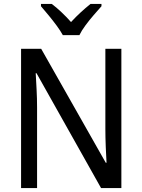

<svg xmlns="http://www.w3.org/2000/svg" viewBox="-20 -964 730 984"><path d="M602 0H498L167 -589H163Q165 -552 167.5 -505.5Q170 -459 170 -413V0H88V-714H191L522 -130H526Q524 -161 522 -211Q520 -261 520 -302V-714H602ZM302 -784Q290 -806 270.5 -832.5Q251 -859 229.5 -885Q208 -911 190 -932V-944H245Q268 -927 294 -902.5Q320 -878 344 -851Q370 -879 394 -901Q418 -923 444 -944H500V-932Q483 -913 460.5 -887Q438 -861 418 -834Q398 -807 387 -784Z"/></svg>

Font: Noto Sans SemiCondensed
Style: Regular
Weight: 400
Width: 4
Designer: Monotype Design Team
Foundry: Monotype Imaging Inc.
Version: Version 2.013; ttfautohint (v1.8.4.7-5d5b)